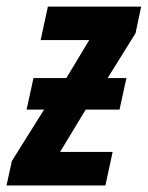

<svg xmlns="http://www.w3.org/2000/svg" viewBox="-59 -565 450 585"><path d="M-39.1 0 -22.9 -74.2 75.2 -231H22L43 -327.1H143.1L212.9 -442.9H64.9L86.9 -544.9H371.1L354 -463.9L269 -327.1H326.2L305.2 -231H202.1L124 -102.1H284.2L262.2 0Z"/></svg>

Font: Open Sans Condensed
Style: Italic
Weight: 400
Width: 3
Italic angle: -12°
Designer: Monotype Design Team
Foundry: Monotype Imaging Inc.
Version: Version 3.000